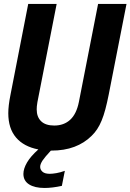

<svg xmlns="http://www.w3.org/2000/svg" viewBox="-20 -749 661 973"><path d="M621.1 -729 530.8 -269Q522.5 -227.1 513.9 -195.1Q505.4 -163.1 495.1 -138.2Q484.9 -113.3 472.4 -94.5Q460 -75.7 443.8 -60.1Q407.2 -23.9 356.7 -4.9Q306.2 14.2 240.2 14.2H237.8Q207 47.4 195.3 64.9Q189.5 74.2 186.5 81.8Q183.6 89.4 183.6 96.7Q183.6 110.8 195.3 121.3Q207 131.8 232.4 131.8Q245.6 131.8 265.6 128.4Q285.6 125 308.6 116.7L293.5 192.9Q269.5 198.2 247.1 200.9Q224.6 203.6 206.1 203.6Q155.8 203.6 127.2 185.3Q98.6 167 98.6 132.3Q98.6 106 116.9 74.5Q135.3 43 174.3 8.3Q100.6 -5.9 61.3 -52Q22 -98.1 22 -175.3Q22 -194.3 24.7 -217Q27.3 -239.7 33.2 -269L123 -729H267.1L169.9 -232.9Q169.9 -231.4 169.4 -230Q167.5 -218.8 166.7 -210.2Q166 -201.7 166 -194.8Q166 -156.2 188.5 -134.5Q210.9 -112.8 254.9 -112.8Q303.7 -112.8 335.7 -142.1Q367.7 -171.4 379.9 -232.9L477.1 -729Z"/></svg>

Font: Hack
Style: Bold Italic
Weight: 700
Italic angle: -11°
Monospace: yes
Designer: Christopher Simpkins
Foundry: Christopher Simpkins
Version: Version 2.017; ttfautohint (v1.4.1) -l 4 -r 80 -G 350 -x 0 -